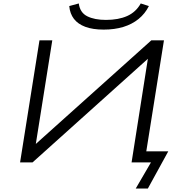

<svg xmlns="http://www.w3.org/2000/svg" viewBox="-20 -938 1035 1109"><path d="M764 151 852 0H740L835 -604L837 -601L168 0H96L208 -705H282L186 -101L184 -104L854 -705H927L825 -64H952L834 151ZM579 -767Q516 -767 473 -783Q430 -799 407 -829Q384 -859 380 -903L435 -918Q442 -865 484 -844Q526 -823 592 -823Q664 -823 714.5 -845.5Q765 -868 793 -918L840 -903Q818 -859 780.5 -828.5Q743 -798 692.5 -782.5Q642 -767 579 -767Z"/></svg>

Font: Nunito Sans 7pt Expanded Light
Style: Italic
Weight: 300
Width: 7
Italic angle: -9°
Designer: Vernon Adams
Foundry: Vernon Adams
Version: Version 3.101;gftools[0.9.27]